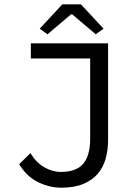

<svg xmlns="http://www.w3.org/2000/svg" viewBox="-20 -858 590 890"><path d="M69 -97Q103 -40 156 -14Q209 12 264 12Q325 12 366.5 -5.5Q408 -23 433.5 -53Q459 -83 470 -123.5Q481 -164 481 -210V-657H123V-587H398V-217Q398 -136 365.5 -98.5Q333 -61 262 -61Q224 -61 186.5 -82Q149 -103 121 -148ZM164 -725 200 -699 310 -792H314L424 -699L460 -725L355 -838H269Z"/></svg>

Font: Codetta
Style: Regular
Weight: 400
Italic angle: -11°
Designer: Ulrich Proeller
Foundry: PROSA GmbH
Version: Version 2.00;September 29, 2018;FontCreator 11.5.0.2427 64-b